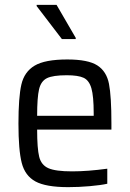

<svg xmlns="http://www.w3.org/2000/svg" viewBox="-20 -763 536 791"><path d="M56 0ZM439 -229H133Q133 -151 141.5 -117Q150 -83 179.5 -70Q209 -57 277 -57Q341 -57 422 -68V-6Q395 0 349.5 4Q304 8 261 8Q169 8 126 -15.5Q83 -39 69.5 -92Q56 -145 56 -254Q56 -362 68 -414.5Q80 -467 122.5 -492.5Q165 -518 257 -518Q343 -518 381 -493.5Q419 -469 429 -417.5Q439 -366 439 -255ZM133 -286H366V-296Q366 -367 356.5 -399.5Q347 -432 324.5 -442.5Q302 -453 255 -453Q198 -453 173.5 -441Q149 -429 141 -395.5Q133 -362 133 -286ZM235 -602 131 -738V-743H213L292 -607V-602Z"/></svg>

Font: Assailand
Style: Regular
Weight: 400
Designer: Hector Gatti with collaboration of the Omnibus-Type team
Foundry: Omnibus-Type
Version: Version 0.072;October 19, 2019;FontCreator 12.0.0.2547 64-bi